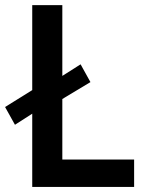

<svg xmlns="http://www.w3.org/2000/svg" viewBox="-26 -740 564 760"><path d="M101.6 -290 33.2 -246.1 -5.9 -316.4 101.6 -383.3V-719.7H220.7V-439.5L293 -485.4L332 -415L220.7 -348.1V-108.4H504.9V0H101.6Z"/></svg>

Font: Reddit Sans Fudge SemiBold
Style: Regular
Weight: 600
Designer: Stephen Hutchings
Foundry: Reddit
Version: Version 1.011